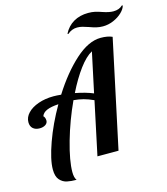

<svg xmlns="http://www.w3.org/2000/svg" viewBox="-146 -1042 1102 1267"><g transform="rotate(-15 405.0 -408.0)"><path d="M557 -839Q534 -847 516.5 -851.5Q499 -856 481 -856Q444 -856 415 -830L409 -832Q433 -880 476 -905Q519 -930 576 -930Q602 -930 622.5 -925.5Q643 -921 668 -912Q711 -897 741 -897Q781 -897 804 -920L810 -919Q805 -896 780.5 -872.5Q756 -849 721 -834Q686 -819 649 -819Q626 -819 605 -824Q584 -829 557 -839ZM84 8Q84 -59 124.5 -172Q165 -285 231 -399Q181 -396 152 -384Q123 -372 114 -347Q118 -347 122.5 -337Q127 -327 127 -316Q127 -298 111 -287.5Q95 -277 71 -277Q43 -277 26 -292Q9 -307 9 -335Q9 -369 35.5 -397Q62 -425 109 -441.5Q156 -458 213 -458Q234 -458 265 -455Q347 -585 438.5 -667.5Q530 -750 613 -750Q661 -750 692 -736L535 0H391L468 -363Q431 -380 400 -388Q369 -396 334 -399Q277 -276 240.5 -147.5Q204 -19 204 58Q204 96 218 114Q181 114 153 108Q125 102 104.5 79Q84 56 84 8ZM535 -679Q492 -656 445.5 -593.5Q399 -531 355 -442Q427 -428 477 -407Z"/></g></svg>

Font: Lobster
Style: Regular
Weight: 400
Designer: Impallari Type
Foundry: Impallari Type
Version: Version 2.100